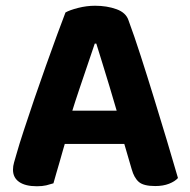

<svg xmlns="http://www.w3.org/2000/svg" viewBox="-20 -635 657 665"><path d="M313.6 -483.9H308.2Q297.5 -451.9 283.7 -411.6Q270 -371.4 255.2 -327.6Q240.4 -283.9 227.1 -240.8L210.1 -156.2Q204.1 -136.8 198.2 -115.5Q192.4 -94.2 186.3 -73.6Q180.3 -52.9 174.8 -34.2Q169.4 -15.4 165.1 -0.1Q153.8 3.6 140.3 6.9Q126.7 10.1 107.9 10.1Q67.8 10.1 46.4 -4.8Q25 -19.7 25 -47.2Q25 -59.7 28.7 -72.4Q32.4 -85.1 37.2 -101.8Q46.3 -134.4 62.8 -184.4Q79.2 -234.5 99.1 -292.9Q119.1 -351.2 139.6 -408.7Q160.1 -466.1 177.8 -514.5Q195.6 -562.9 206.8 -591.8Q221.1 -600 250.6 -607.6Q280.1 -615.1 309.2 -615.1Q350.5 -615.1 383.6 -603.1Q416.6 -591.1 425.2 -564.3Q444.9 -511.2 467.4 -441.3Q490 -371.3 513.3 -295.4Q536.7 -219.4 558.3 -147.6Q579.9 -75.8 596.4 -18.4Q585.8 -6.6 565.4 1.4Q545.1 9.4 517.6 9.4Q477.3 9.4 460.9 -4.8Q444.5 -18.9 436.1 -48.9L402.4 -164.3L385.9 -245.6Q373 -290.9 359.6 -334.5Q346.3 -378 334.5 -416.5Q322.8 -454.9 313.6 -483.9ZM145.5 -136.4 202 -251.7H439.1L458.7 -136.4Z"/></svg>

Font: Baloo Bhaina 2
Style: Regular
Weight: 400
Designer: Yesha Goshar, Manish Minz, Shuchita Grover and Ek Type
Foundry: Ek Type
Version: Version 1.700